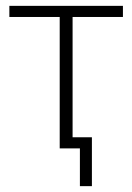

<svg xmlns="http://www.w3.org/2000/svg" viewBox="-20 -507 451 656"><path d="M253 129V0H184V-449H12V-487H400V-449H228V-38H294V129Z"/></svg>

Font: Nunito Sans 10pt SemiCondensed ExtraLight
Style: Regular
Weight: 250
Width: 4
Designer: Vernon Adams
Foundry: Vernon Adams
Version: Version 3.101;gftools[0.9.27]